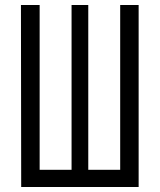

<svg xmlns="http://www.w3.org/2000/svg" viewBox="-20 -750 640 770"><path d="M65 0H536V-730H462V-69H334V-730H267V-69H139V-730H64Z"/></svg>

Font: JetBrains Mono Light
Style: Regular
Weight: 336
Monospace: yes
Designer: Philipp Nurullin, Konstantin Bulenkov
Foundry: JetBrains
Version: Version 2.305